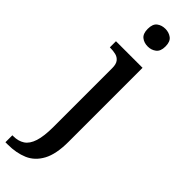

<svg xmlns="http://www.w3.org/2000/svg" viewBox="-349 -760 996 996"><g transform="rotate(45 149.0 -261.5)"><path d="M-14 240V189H-7Q29 189 54.5 172.5Q80 156 93 116Q106 76 106 7V-424Q106 -453 94.5 -467.5Q83 -482 64.5 -486.5Q46 -491 24 -491H21V-536H216V8Q216 97 188.5 148Q161 199 113 219.5Q65 240 3 240ZM157 -633Q129 -633 110.5 -648Q92 -663 92 -698Q92 -734 111 -748.5Q130 -763 157 -763Q183 -763 202.5 -748.5Q222 -734 222 -698Q222 -663 202.5 -648Q183 -633 157 -633Z"/></g></svg>

Font: Noto Serif Armenian Medium
Style: Regular
Weight: 500
Version: Version 2.007